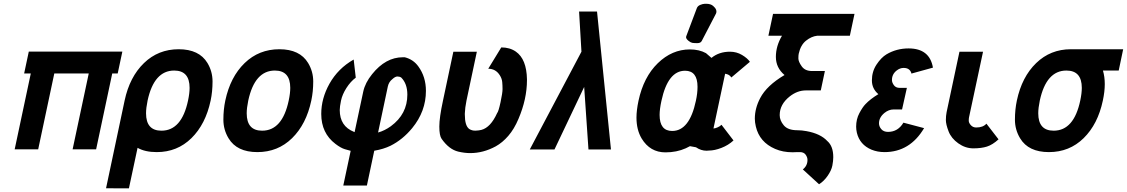

<svg xmlns="http://www.w3.org/2000/svg" viewBox="-20 -801 6040 1029"><path d="M455.6 -407.2H271L184.6 -0.5H58.6L145 -407.2H109.4L134.3 -524.4H635.7L610.8 -407.2H581.5L495.1 -0.5H369.1Z M647.9 -262.2Q674.8 -388.7 751.5 -462.9Q828.1 -537.1 937.7 -537.1Q1047.4 -537.1 1091.8 -463.4Q1119.1 -418 1119.1 -364.3Q1119.1 -310.5 1108.9 -262.2Q1082 -135.3 1005.9 -60.5Q929.7 14.2 820.3 14.2Q757.3 14.2 717.3 -8.8L670.9 208.5L548.3 208ZM771 -262.2Q762.7 -222.2 762.7 -193.8Q762.7 -100.6 845.2 -100.6Q953.6 -100.6 987.8 -262.2Q996.1 -301.3 996.1 -330.1Q996.1 -422.9 913.6 -422.9Q805.7 -422.9 771 -262.2Z M1310.5 -262.2Q1302.2 -222.2 1302.2 -193.8Q1302.2 -100.6 1384.8 -100.6Q1493.2 -100.6 1527.3 -262.2Q1535.6 -301.3 1535.6 -330.1Q1535.6 -422.9 1453.1 -422.9Q1345.2 -422.9 1310.5 -262.2ZM1187.5 -262.2Q1214.4 -388.7 1291 -462.9Q1367.7 -537.1 1477.3 -537.1Q1586.9 -537.1 1631.3 -463.4Q1658.7 -418 1658.7 -364.3Q1658.7 -310.5 1648.4 -262.2Q1621.6 -135.3 1545.4 -60.5Q1469.2 14.2 1359.4 14.2Q1249.5 14.2 1205.1 -59.6Q1177.2 -105.5 1177.2 -159.7Q1177.2 -213.9 1187.5 -262.2Z M1819.8 193.4 1859.4 7.3Q1849.1 4.9 1827.9 -1.5Q1806.6 -7.8 1777.8 -29.8Q1701.7 -87.4 1701.7 -190.4Q1701.7 -273.4 1745.6 -352.1Q1791.5 -434.1 1875.5 -481.9L1886.7 -384.8Q1858.9 -364.3 1836.7 -329.6Q1814.5 -294.9 1807.6 -261.7Q1800.8 -228.5 1800.8 -211.4Q1800.8 -124.5 1877.4 -94.2L1880.4 -92.8L1926.8 -310.1Q1937 -357.4 1974.1 -403.3Q2046.9 -494.1 2138.7 -494.1H2149.4Q2195.3 -482.4 2222.2 -444.8Q2262.7 -389.2 2262.7 -314Q2262.7 -204.1 2189 -114.3Q2138.2 -52.7 2073.2 -20Q2035.2 -1.5 1985.8 6.8L1946.3 193.4ZM2163.1 -293.9Q2163.1 -352.5 2130.4 -385.3Q2121.6 -391.1 2109.9 -391.1Q2098.1 -391.1 2083 -377Q2064 -362.3 2058.6 -337.9L2006.3 -90.8Q2041.5 -100.6 2074.7 -124.5Q2163.1 -189.5 2163.1 -293.9Z M2560.5 -105Q2609.4 -118.2 2644 -194.3Q2651.9 -203.1 2662.6 -253.4Q2673.3 -303.7 2673.3 -323.2Q2673.3 -342.8 2671.6 -361.3Q2669.9 -379.9 2658.7 -397.5Q2636.7 -432.6 2596.7 -432.6L2666.5 -546.9Q2712.4 -546.9 2744.6 -524.4Q2802.2 -484.4 2804.2 -376V-371.6Q2804.2 -270.5 2758.8 -164.1Q2735.8 -109.4 2704.3 -73Q2672.9 -36.6 2636.7 -16.6Q2570.3 19.5 2499.5 19.5Q2470.7 19.5 2436.5 11.7Q2386.7 0 2346.7 -57.1Q2334.5 -74.2 2334.5 -122.6Q2334.5 -170.9 2354 -261.2L2409.7 -523.9H2535.6L2480 -261.7Q2472.2 -223.1 2471.2 -193.4V-187Q2471.2 -127 2494.6 -109.9Q2509.8 -100.1 2528.8 -100.8Q2547.9 -101.6 2560.5 -105Z M3096.2 -523.9 3083.5 -739.3H3179.7L3254.4 0H3133.8L3110.8 -335L2951.7 0H2819.3Z M3741.2 -582Q3735.4 -569.8 3717.3 -569.8Q3699.2 -569.8 3690.7 -571.3Q3682.1 -572.8 3670.9 -581.5Q3653.3 -595.2 3657.7 -606.4L3714.8 -757.8Q3719.2 -769 3732.7 -774.7Q3746.1 -780.3 3757.8 -780.8H3764.2Q3789.1 -780.8 3802.2 -769Q3825.7 -749 3817.4 -728.5ZM3524.9 -260.7Q3515.1 -215.8 3515.1 -185.1Q3515.1 -99.1 3582.5 -99.1Q3675.3 -99.1 3709.5 -260.7Q3718.3 -300.8 3718.3 -335.9Q3718.3 -421.9 3651.4 -421.9Q3559.6 -421.9 3524.9 -260.7ZM3999 -469.7 3899.4 -385.7Q3890.1 -402.3 3866.2 -405.8L3803.7 -112.3Q3813.5 -112.8 3826.4 -118.7Q3839.4 -124.5 3846.7 -132.3L3911.1 -48.3Q3883.8 -22.9 3846.7 -8.5Q3809.6 5.9 3779.3 5.9Q3771.5 6.8 3767.1 6.8Q3736.8 6.8 3710 -11.7L3677.7 -17.6L3655.3 -6.3Q3606.4 15.6 3546.4 15.6Q3463.9 15.6 3418.9 -58.6Q3391.1 -105 3391.1 -170.9Q3391.1 -209.5 3401.9 -260.7Q3429.2 -388.2 3505.4 -462.2Q3581.5 -536.1 3677.2 -536.1Q3727.5 -536.1 3763.7 -516.1L3793 -490.7Q3833.5 -523.9 3892.1 -523.9Q3927.7 -523.9 3957 -506.3Q3986.3 -488.8 3999 -469.7Z M4184.6 -398.9Q4138.2 -438 4138.2 -496.1Q4138.2 -554.2 4170.9 -609.4H4098.1L4123 -726.6H4559.6L4534.7 -609.4H4359.4Q4328.6 -606 4299.8 -583Q4271 -560.1 4260.7 -513.2Q4258.8 -505.4 4258.8 -488Q4258.8 -470.7 4276.6 -445.6Q4294.4 -420.4 4331.5 -420.4H4400.9L4378.9 -316.4H4298.3Q4253.4 -316.4 4212.4 -284.2Q4158.7 -241.7 4158.7 -184.1Q4158.7 -155.3 4180.7 -129.2Q4202.6 -103 4252.9 -103Q4276.9 -103 4302.7 -98.1Q4377.4 -84.5 4413.6 -45.4Q4445.8 -17.6 4445.8 41Q4445.8 61 4440.9 86.4Q4436 111.8 4415.8 141.1Q4395.5 170.4 4369.6 186.5L4282.7 106.9Q4307.6 87.4 4307.6 56.2Q4307.6 41.5 4297.6 27.8Q4287.6 14.2 4267.1 14.2H4253.9Q4237.3 15.1 4227.5 15.1Q4175.8 15.1 4134.3 -2.9Q4050.3 -39.1 4030.8 -123Q4025.4 -145.5 4025.4 -165Q4025.4 -220.7 4054.2 -275.4Q4089.4 -342.8 4184.6 -398.9Z M4932.6 -114.3Q4856.4 14.2 4720.2 14.2Q4682.6 14.2 4650.4 1Q4587.9 -25.4 4572.3 -89.4Q4568.4 -106.4 4568.4 -122.1Q4568.4 -162.1 4585.7 -194.6Q4603 -227.1 4618.2 -242.7Q4644.5 -270.5 4687.5 -296.4Q4652.8 -325.7 4652.8 -370.1Q4652.8 -417.5 4677.7 -455.1Q4702.6 -492.7 4731 -509.8Q4784.7 -541.5 4849.6 -541.5Q4962.4 -541.5 4980 -438.5L4864.7 -406.7Q4862.3 -419.4 4852.1 -428.2Q4841.8 -437 4822.5 -437Q4803.2 -437 4785.2 -422.9Q4760.3 -403.3 4760.3 -372.1Q4760.3 -358.4 4770.8 -344.2Q4781.2 -330.1 4801.3 -330.1H4840.3L4814.5 -214.4H4769Q4743.2 -214.4 4720.2 -195.8Q4690.9 -171.9 4690.9 -140.1Q4690.9 -123 4703.4 -108.6Q4715.8 -94.2 4739.3 -94.2Q4792.5 -94.2 4821.8 -143.6Z M5122.1 -523.9H5248.5L5173.3 -171.9Q5171.9 -165.5 5171.9 -154.1Q5171.9 -142.6 5183.1 -130.1Q5194.3 -117.7 5211.9 -117.7Q5248.5 -117.7 5266.6 -138.2L5331.5 -54.2Q5299.3 -24.9 5269.3 -15.4Q5239.3 -5.9 5196.5 -5.9Q5153.8 -5.9 5116 -32.7Q5078.1 -59.6 5063.7 -97.2Q5049.3 -134.8 5049.3 -157.5Q5049.3 -180.2 5053.2 -199.7Z M5429.7 -262.2Q5456.5 -388.7 5533.2 -462.9Q5609.9 -537.1 5719.2 -537.1H5999.5L5975.6 -422.9H5891.1Q5900.9 -389.6 5900.9 -350.1Q5900.9 -310.5 5890.6 -262.2Q5863.8 -135.3 5787.6 -60.5Q5711.4 14.2 5601.6 14.2Q5491.7 14.2 5447.3 -59.6Q5419.4 -105.5 5419.4 -159.7Q5419.4 -213.9 5429.7 -262.2ZM5552.7 -262.2Q5544.4 -222.2 5544.4 -193.8Q5544.4 -100.6 5627 -100.6Q5735.4 -100.6 5769.5 -262.2Q5777.8 -301.3 5777.8 -330.1Q5777.8 -422.9 5695.3 -422.9Q5587.4 -422.9 5552.7 -262.2Z"/></svg>

Font: Tuffy
Style: BoldItalic
Weight: 700
Italic angle: -12°
Designer: Thatcher Ulrich, Karoly Barta, Michael Everson
Version: Version 001.271